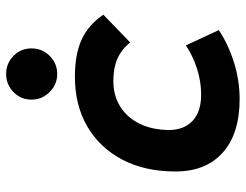

<svg xmlns="http://www.w3.org/2000/svg" viewBox="-108 -684 801 626"><g transform="rotate(-90 293.0 -370.5)"><path d="M297.4 -115.7Q341.5 -115.7 383.7 -129.5Q425.8 -143.3 458.5 -165.5L508.3 -58.1Q462.4 -27.3 403.4 -8.8Q344.5 9.8 283.2 9.8Q170.7 9.8 109 -45.2Q47.4 -100.1 47.4 -199.7Q47.4 -298.8 85.8 -372.3Q124.2 -445.8 193.7 -486.6Q263.2 -527.3 356.4 -527.3Q429.2 -527.3 477.3 -505.4Q525.4 -483.4 558.6 -434.6L468.3 -347.2Q444.3 -376 414.6 -388.9Q384.9 -401.9 342.8 -401.9Q294.4 -401.9 258.5 -379.2Q222.7 -356.4 202.9 -315.8Q183.1 -275.1 182.6 -220.2Q183.1 -170.6 213.1 -143.1Q243 -115.7 297.4 -115.7ZM365.2 -585Q331 -585 306.4 -609.6Q281.7 -634.3 281.7 -668.6Q281.7 -703.6 306.3 -727.5Q330.9 -751.5 365.1 -751.5Q399.9 -751.5 424.3 -727.5Q448.7 -703.6 448.7 -668.6Q448.7 -634.3 424.4 -609.6Q400.1 -585 365.2 -585Z"/></g></svg>

Font: Cascadia Code PL
Style: Italic
Weight: 400
Italic angle: -10°
Monospace: yes
Designer: Aaron Bell
Foundry: Saja Typeworks
Version: Version 2404.023